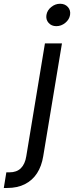

<svg xmlns="http://www.w3.org/2000/svg" viewBox="-111 -771 385 996"><path d="M122.1 -545.9H210.4L113.3 39.1Q105 90.8 81.1 127.7Q57.1 164.6 18.3 184.3Q-20.5 204.1 -73.7 204.1H-91.3L-78.1 123H-62Q-24.4 123 -2.7 101.6Q19 80.1 25.4 39.1ZM181.2 -635.3Q156.2 -635.3 141.1 -652.3Q126 -669.4 129.9 -693.4Q133.8 -717.8 154.8 -734.6Q175.8 -751.5 200.7 -751.5Q226.1 -751.5 241.2 -734.6Q256.3 -717.8 252.4 -693.4Q248.5 -669.4 227.5 -652.3Q206.5 -635.3 181.2 -635.3Z"/></svg>

Font: Inter
Style: Italic
Weight: 400
Italic angle: -9.3988°
Designer: Rasmus Andersson
Foundry: rsms
Version: Version 4.001;git-66647c0bb